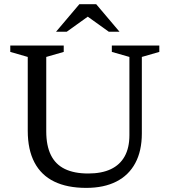

<svg xmlns="http://www.w3.org/2000/svg" viewBox="-20 -904 826 934"><path d="M609.5 -246.5V-627L524 -651.5V-682.5H755V-651.5L670 -627V-255Q670 -170 638.2 -110.8Q606.5 -51.5 546 -20.8Q485.5 10 399.5 10Q307 10 243.8 -20.8Q180.5 -51.5 147.8 -113.5Q115 -175.5 115 -268V-627L30 -651.5V-682.5H290V-651.5L205 -627V-265Q205 -195.5 227.5 -149.8Q250 -104 295.5 -82Q341 -60 409 -60Q474.5 -60 519 -81Q563.5 -102 586.5 -143.5Q609.5 -185 609.5 -246.5ZM398.5 -829H415.5L304.5 -749.5H252.5L366 -883.5H448L561.5 -749.5H509.5Z"/></svg>

Font: Newsreader
Style: Regular
Weight: 400
Designer: Hugues Gentile
Foundry: Production Type
Version: Version 1.003